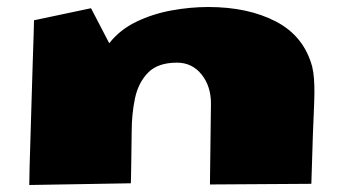

<svg xmlns="http://www.w3.org/2000/svg" viewBox="-20 -526 980 551"><path d="M64 4.9Q64 -7.3 64.9 -45.4Q65.9 -83.5 67.6 -135.7Q69.3 -188 70.8 -243.9Q72.3 -299.8 74 -349.4Q75.7 -398.9 76.7 -431.4Q77.6 -463.9 77.6 -467.8L241.2 -502.4L293.5 -401.9Q324.2 -440.9 371.3 -463.6Q418.5 -486.3 472.4 -496.1Q526.4 -505.9 577.6 -505.9Q692.4 -505.9 772.5 -463.9Q852.5 -421.9 876 -334.5Q879.9 -317.4 881.1 -299.3Q882.3 -281.2 882.3 -263.7Q882.3 -245.6 881.1 -217.8Q879.9 -189.9 877.9 -138.7Q876 -87.4 873.5 1.5L582.5 3.4L585.4 -229Q585.4 -278.8 558.3 -312.5Q531.2 -346.2 487.8 -346.2Q433.1 -346.2 405 -317.6Q377 -289.1 367.4 -243.9Q357.9 -198.7 357.9 -147.9Q357.9 -134.8 357.4 -110.6Q356.9 -86.4 356.7 -61Q356.4 -35.6 356 -17.8Q355.5 0 355.5 0Z"/></svg>

Font: Seymour One
Style: Regular
Weight: 400
Designer: Vernon Adams
Foundry: Vernon Adams
Version: Version 1.100; ttfautohint (v1.8.4.7-5d5b);gftools[0.9.33]